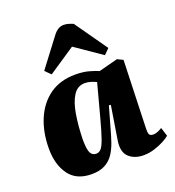

<svg xmlns="http://www.w3.org/2000/svg" viewBox="-146 -924 962 1054"><g transform="rotate(-20 335.0 -397.5)"><path d="M575 -119Q574 -98 578.5 -86.5Q583 -75 602 -75Q615 -75 629.5 -81Q644 -87 654 -94L670 -43Q658 -32 633.5 -19Q609 -6 577.5 4Q546 14 514 14Q461 14 429 -15.5Q397 -45 406 -108L438 -308L427 -309L393 -189Q382 -148 369.5 -111.5Q357 -75 338 -47Q319 -19 288.5 -2.5Q258 14 210 14Q122 14 79 -45Q36 -104 36 -197Q36 -293 68 -368.5Q100 -444 161 -487.5Q222 -531 311 -531Q356 -531 390 -521.5Q424 -512 444 -503L555 -532L588 -516ZM271 -83Q288 -83 300 -96Q312 -109 325.5 -147Q339 -185 359 -260L410 -451Q397 -458 379 -463.5Q361 -469 344 -469Q301 -469 276.5 -431Q252 -393 241 -328Q230 -263 228 -183Q228 -124 238.5 -103.5Q249 -83 271 -83ZM532 -606 501 -575 347 -681 190 -576 158 -608 283 -773Q310 -809 344 -809Q358 -809 371.5 -805Q385 -801 399 -795Z"/></g></svg>

Font: Literata 36pt ExtraBold
Style: Italic
Weight: 800
Italic angle: -2°
Designer: Latin by Veronika Burian and Jose Scaglione. Greek by Irene Vlachou. Cyrillic by Vera Evstafieva
Foundry: TypeTogether
Version: Version 3.002